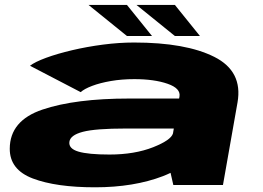

<svg xmlns="http://www.w3.org/2000/svg" viewBox="-20 -768 1092 797"><path d="M699.5 0 688 -50.5Q673.5 -43.5 657 -37Q535.5 9.5 374.5 9.5Q213 9.5 116.5 -27Q20 -63.5 20.5 -151Q21 -267.5 156.5 -313.2Q292 -359 517 -359H723.5L725 -367Q731 -401 675.8 -420.2Q620.5 -439.5 537.5 -439.5Q486 -439.5 440.8 -431.8Q395.5 -424 362.5 -411.5Q329.5 -399 315 -385.5L104.5 -495Q125 -511 171.2 -528Q217.5 -545 279 -559.5Q340.5 -574 407.5 -582.8Q474.5 -591.5 536.5 -591.5Q751 -591.5 869.8 -531.8Q988.5 -472 966 -343L905.5 0ZM698 -214 701.5 -234.5H502Q376 -234.5 323.8 -220.8Q271.5 -207 268 -179Q264.5 -151 305.2 -138.8Q346 -126.5 434.5 -126.5Q538.5 -126.5 616 -157Q690 -186.5 698 -214ZM706 -618.5 546.5 -747.5H706L810 -618.5ZM507 -618.5 347.5 -747.5H507L611 -618.5Z"/></svg>

Font: Anybody UltraExpanded ExtraBold
Style: Italic
Weight: 800
Width: 9
Italic angle: -10°
Designer: Tyler Finck
Foundry: Etcetera Type Company
Version: Version 1.010; ttfautohint (v1.8.3) -l 8 -r 50 -G 200 -x 14 